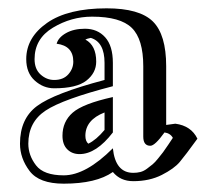

<svg xmlns="http://www.w3.org/2000/svg" viewBox="-20 -775 494 461"><path d="M251 -542V-457Q211 -405 171 -405Q153 -405 141.5 -416.5Q130 -428 130 -449Q130 -483 154.5 -504.5Q179 -526 251 -542ZM63 -633Q63 -609 77.5 -596Q92 -583 110 -583Q132 -583 144 -596.5Q156 -610 156 -627Q156 -665 116 -670Q120 -685 138.5 -695.5Q157 -706 184 -706Q214 -706 232.5 -685.5Q251 -665 251 -624V-568Q131 -537 89.5 -509.5Q48 -482 48 -430Q48 -402 66.5 -378Q85 -354 133 -354Q186 -354 251 -419Q257 -360 300 -360Q309 -360 317 -362Q325 -364 333 -370Q341 -376 346.5 -380.5Q352 -385 360 -395Q368 -405 371.5 -409.5Q375 -414 384 -427.5Q393 -441 395 -444Q389 -455 375 -457Q352 -425 341 -425Q324 -425 324 -447V-616Q324 -681 296.5 -708Q269 -735 201 -735Q151 -735 107 -708.5Q63 -682 63 -633ZM43 -633Q43 -685 93 -720Q143 -755 236 -755Q315 -755 347 -723.5Q379 -692 379 -616V-475L401 -478Q439 -473 454 -442Q425 -402 411.5 -386Q398 -370 368.5 -355Q339 -340 300 -340Q269 -340 251 -362Q211 -334 133 -334Q74 -334 51 -364.5Q28 -395 28 -430Q28 -490 69 -520.5Q110 -551 231 -583V-624Q231 -674 198 -684Q188 -682 185 -680Q211 -666 211 -627Q211 -600 187.5 -581.5Q164 -563 110 -563Q84 -563 63.5 -581.5Q43 -600 43 -633ZM231 -463V-505Q185 -487 185 -449Q185 -436 192 -430Q211 -439 231 -463Z"/></svg>

Font: Jacques Francois Shadow
Style: Regular
Weight: 400
Designer: Alexei Vanyashin, Nikita Kanarev (i@xarsok.ru)
Foundry: Cyreal (www.cyreal.org)
Version: Version 1.003